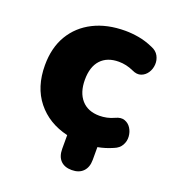

<svg xmlns="http://www.w3.org/2000/svg" viewBox="-120 -594 737 822"><g transform="rotate(20 248.5 -183.5)"><path d="M299 136Q266 136 248 117.5Q230 99 230 64V2Q141 -19 89.5 -83.5Q38 -148 38 -247Q38 -327 72 -384Q106 -441 167.5 -472Q229 -503 312 -503Q341 -503 373 -497.5Q405 -492 439 -477Q462 -468 472 -449.5Q482 -431 480.5 -410Q479 -389 468 -372.5Q457 -356 439 -349.5Q421 -343 398 -354Q365 -369 331 -369Q278 -369 249 -337.5Q220 -306 220 -247Q220 -189 249 -156Q278 -123 331 -123Q347 -123 364 -126.5Q381 -130 398 -138Q421 -149 439 -142.5Q457 -136 467.5 -119.5Q478 -103 479.5 -82Q481 -61 470.5 -42.5Q460 -24 437 -15Q403 0 369 6V64Q369 98 350.5 117Q332 136 299 136Z"/></g></svg>

Font: Chiron GoRound TC H
Style: Regular
Weight: 900
Designer: Ryoko NISHIZUKA 西塚涼子 (kana, bopomofo & ideographs); Paul D. Hunt (Latin, Greek & Cyrillic); Sandoll Communications 산돌커뮤니
Foundry: Adobe
Version: Version 1.000;hotconv 1.1.1;makeotfexe 2.6.0